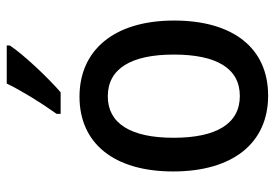

<svg xmlns="http://www.w3.org/2000/svg" viewBox="-143 -663 816 570"><g transform="rotate(-90 265.0 -378.0)"><path d="M212 -618V-606H276C319 -643 389 -717 415 -757V-766H302C280 -721 247 -667 212 -618ZM266 10C408 10 489 -95 489 -269C489 -450 399 -550 263 -550C124 -550 41 -447 41 -272C41 -95 125 10 266 10ZM265 -74C183 -74 141 -143 141 -271C141 -397 183 -466 264 -466C346 -466 388 -397 388 -270C388 -143 347 -74 265 -74Z"/></g></svg>

Font: Noto Sans Mono Condensed Medium
Style: Regular
Weight: 500
Width: 3
Designer: Monotype Design Team
Foundry: Monotype Imaging Inc.
Version: Version 2.014